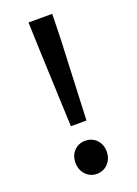

<svg xmlns="http://www.w3.org/2000/svg" viewBox="-147 -815 636 890"><g transform="rotate(-20 171.5 -370.0)"><path d="M133 -235 117 -634 113 -754H230L227 -634L210 -235ZM171 14Q139 14 117 -9.5Q95 -33 95 -68Q95 -104 117 -126.5Q139 -149 171 -149Q205 -149 227 -126.5Q249 -104 249 -68Q249 -33 227 -9.5Q205 14 171 14Z"/></g></svg>

Font: Noto Sans SC Medium
Style: Regular
Weight: 500
Designer: Ryoko NISHIZUKA  (kana, bopomofo & ideographs); Paul D. Hunt (Latin, Greek & Cyrillic); Sandoll Communications , Soo-you
Foundry: Adobe
Version: Version 2.004-H2;hotconv 1.0.118;makeotfexe 2.5.65603